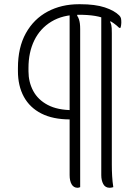

<svg xmlns="http://www.w3.org/2000/svg" viewBox="-20 -730 640 910"><path d="M353 -660Q277 -660 223.5 -627.5Q170 -595 142.5 -538.5Q115 -482 115 -408V-392Q115 -341 137.5 -299Q160 -257 206.5 -232.5Q253 -208 325 -208H340V-164Q335 -164 329.5 -164Q324 -164 319 -164H312Q231 -164 176 -192Q121 -220 93 -271.5Q65 -323 65 -393V-408Q65 -505 102.5 -572.5Q140 -640 205.5 -675Q271 -710 354 -710H360Q431 -710 476.5 -695Q522 -680 545 -657Q552 -650 553.5 -642.5Q555 -635 555 -624Q555 -620 554.5 -616Q554 -612 553.5 -607.5Q553 -603 551 -598H545Q519 -623 491.5 -636Q464 -649 431 -654.5Q398 -660 353 -660ZM346 -669V-655Q351 -648 354 -639Q357 -630 358.5 -619Q360 -608 360 -592Q360 -497 360 -403.5Q360 -310 360 -217.5Q360 -125 360 -31.5Q360 62 360 157Q357 158 354 159Q351 160 348 160Q329 160 319.5 143.5Q310 127 310 100Q310 36 310 -28Q310 -92 310 -156Q310 -220 310 -284.5Q310 -349 310 -413Q310 -477 310 -541Q310 -605 310 -669ZM503 -660V-624Q506 -618 507.5 -611.5Q509 -605 509.5 -596Q510 -587 510 -572Q510 -504 510 -427.5Q510 -351 510 -270.5Q510 -190 510 -109Q510 -28 510 50Q510 78 511.5 104.5Q513 131 517 157Q513 158 509 159Q505 160 500 160Q479 160 469.5 142.5Q460 125 460 100Q460 24 460 -52Q460 -128 460 -204Q460 -280 460 -356Q460 -432 460 -508Q460 -584 460 -660Z"/></svg>

Font: Recursive Casual Light
Style: Regular
Weight: 300
Version: Version 1.047